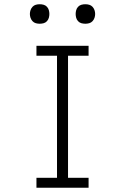

<svg xmlns="http://www.w3.org/2000/svg" viewBox="-20 -886 590 906"><path d="M152 0V-47H249V-623H152V-670H398V-623H301V-47H398V0ZM383 -774Q373 -774 364 -776.5Q355 -779 348.5 -786Q342 -793 339.5 -802Q337 -811 337 -820Q337 -829 339.5 -838Q342 -847 348.5 -854Q355 -861 364 -863.5Q373 -866 383 -866Q392 -866 401 -863.5Q410 -861 416.5 -854Q423 -847 426 -838Q429 -829 429 -820Q429 -811 426 -802Q423 -793 416.5 -786Q410 -779 401 -776.5Q392 -774 383 -774ZM167 -774Q158 -774 149 -776.5Q140 -779 133.5 -786Q127 -793 124 -802Q121 -811 121 -820Q121 -829 124 -838Q127 -847 133.5 -854Q140 -861 149 -863.5Q158 -866 167 -866Q177 -866 186 -863.5Q195 -861 201.5 -854Q208 -847 210.5 -838Q213 -829 213 -820Q213 -811 210.5 -802Q208 -793 201.5 -786Q195 -779 186 -776.5Q177 -774 167 -774Z"/></svg>

Font: Lode Dark
Style: Regular
Weight: 400
Monospace: yes
Designer: Belleve Invis
Foundry: Belleve Invis
Version: Version 29.2.0; ttfautohint (v1.8.3)